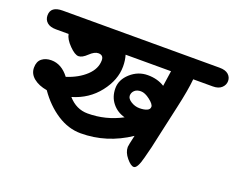

<svg xmlns="http://www.w3.org/2000/svg" viewBox="-107 -850 1280 1041"><g transform="rotate(20 533.0 -329.5)"><path d="M93 -662H998Q1032 -662 1049 -647Q1066 -632 1066 -609.5Q1066 -587 1048.5 -570.5Q1031 -554 998 -554H885Q879 -489 855 -383Q831 -277 818.5 -219Q806 -161 799 -130.5Q792 -100 782 -64Q765 3 744 3Q727 3 702 -27Q677 -57 677 -88Q677 -97 691 -157Q561 -70 411 -70Q340 -70 274.5 -112.5Q209 -155 159 -227Q111 -235 81.5 -259Q52 -283 52 -318.5Q52 -354 73.5 -371Q95 -388 128 -388Q187 -388 231 -330Q299 -352 341.5 -392Q384 -432 384 -481Q384 -511 354 -511Q332 -511 305 -485Q278 -459 257 -459Q236 -459 203.5 -492Q171 -525 166 -554H93Q59 -554 41.5 -569.5Q24 -585 24 -610Q24 -662 93 -662ZM592 -353.5Q592 -336 615 -321.5Q638 -307 664 -307Q690 -307 706.5 -314Q723 -321 723 -336Q723 -351 694 -373.5Q665 -396 641.5 -396Q618 -396 605 -383.5Q592 -371 592 -353.5ZM504 -489Q504 -411 447 -338Q390 -265 297 -238Q344 -184 410 -184Q514 -184 606 -233Q561 -245 533 -280Q505 -315 505 -364.5Q505 -414 548 -452.5Q591 -491 647 -491Q703 -491 744 -465L757 -554H495Q504 -524 504 -489Z"/></g></svg>

Font: Kalam
Style: Bold
Weight: 700
Version: Version 2.001;PS 1.0;hotconv 1.0.79;makeotf.lib2.5.61930; tt